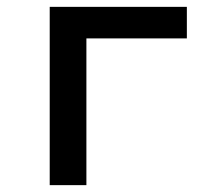

<svg xmlns="http://www.w3.org/2000/svg" viewBox="-20 -540 640 560"><path d="M125 0V-520H525V-428H232V0Z"/></svg>

Font: Iosevka Aile Semibold
Style: Regular
Weight: 600
Designer: Belleve Invis
Foundry: Belleve Invis
Version: Version 31.1.0; ttfautohint (v1.8.4)